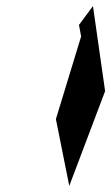

<svg xmlns="http://www.w3.org/2000/svg" viewBox="-20 -800 366 632"><path d="M240 -718 247 -680 164 -408 208 -188 326 -500 286 -780Z"/></svg>

Font: bitstorm
Style: sucnobl
Weight: 400
Version: Version 0.2